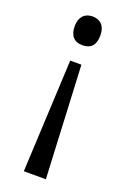

<svg xmlns="http://www.w3.org/2000/svg" viewBox="-142 -595 551 827"><g transform="rotate(20 133.5 -182.0)"><path d="M82 182.1H183.1L158.2 -334H106.9ZM191.9 -480C191.9 -526.4 166 -545.9 132.8 -545.9C95.7 -545.9 74.2 -521 74.2 -480C74.2 -438.5 93.8 -414.1 132.8 -414.1C172.4 -414.1 191.9 -436 191.9 -480Z"/></g></svg>

Font: Sahel
Style: Regular
Weight: 400
Foundry: Saber Rastikerdar (saber.rastikerdar@gmail.com)
Version: Version 3.4.0